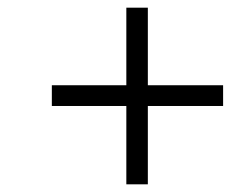

<svg xmlns="http://www.w3.org/2000/svg" viewBox="-20 -500 601 500"><path d="M309 -224H115V-278H309V-480H365V-278H561V-224H365V-20H309Z"/></svg>

Font: Cairo Light
Style: Italic
Weight: 300
Italic angle: -13°
Designer: Mohamed Gaber, Accademia di Belle Arti di Urbino and others
Foundry: Kief Type Foundry, Accademia di Belle Arti di Urbino and others
Version: Version 3.011